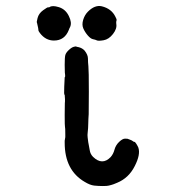

<svg xmlns="http://www.w3.org/2000/svg" viewBox="-20 -599 587 644"><path d="M243 -441Q256 -438 264 -429Q275 -415 275 -402.5Q275 -390 276.5 -376.5Q278 -363 278 -291Q278 -219 277.5 -216Q277 -213 276.5 -200Q276 -187 276 -183.5Q276 -180 275.5 -169.5Q275 -159 274 -153Q273 -147 274 -138Q275 -129 276 -122Q277 -115 278 -111.5Q279 -108 281 -95Q283 -82 292 -73Q323 -43 351 -72Q360 -82 364 -97Q368 -112 379.5 -123Q391 -134 399.5 -134Q408 -134 408 -133.5Q408 -133 414.5 -131Q421 -129 425 -126Q429 -123 430 -123Q432 -125 437 -117Q442 -109 444 -104Q452 -81 432 -42Q412 -2 373 14Q359 20 354.5 21Q350 22 345 23.5Q340 25 325 25Q310 25 296 23.5Q282 22 264 11Q197 -28 197 -120Q197 -126 197 -127L199 -139V-148Q199 -172 198 -173Q197 -174 197 -214Q197 -254 197.5 -254Q198 -254 198 -266L197 -281Q194 -279 195.5 -309Q197 -339 197 -340Q199 -340 198.5 -347Q198 -354 197.5 -355.5Q197 -357 197 -381.5Q197 -406 199 -414Q201 -422 210.5 -431Q220 -440 227.5 -442Q235 -444 235.5 -443Q236 -442 243 -441ZM275 -560Q298 -583 321 -578Q354 -570 367 -543Q372 -534 371 -531Q369 -526 370 -519Q373 -503 359 -485Q345 -467 327.5 -464Q310 -461 305 -463.5Q300 -466 292 -467.5Q284 -469 274.5 -480Q265 -491 259.5 -503.5Q254 -516 259 -532.5Q264 -549 275 -560ZM146 -575Q155 -582 177.5 -575Q200 -568 211 -545Q222 -523 215 -508Q213 -505 211 -499Q197 -463 161 -463Q133 -463 114 -488Q109 -495 109 -496.5Q109 -498 108 -505L104 -523Q102 -523 106 -538.5Q110 -554 124.5 -564.5Q139 -575 141.5 -574.5Q144 -574 146 -575Z"/></svg>

Font: TT2020 Style E
Style: Regular
Weight: 400
Version: Version 00.2